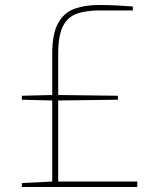

<svg xmlns="http://www.w3.org/2000/svg" viewBox="-20 -752 649 772"><path d="M68 0V-16L190 -22V-348L68 -351V-367L190 -370V-535Q190 -618 214.5 -660.5Q239 -703 281.5 -717.5Q324 -732 378 -732Q413 -732 451 -730Q489 -728 514 -726V-710H380Q326 -710 289 -697Q252 -684 233 -646.5Q214 -609 214 -535V-370L454 -367V-351L214 -348V-22H532V0Z"/></svg>

Font: Exo Thin Thin
Style: Regular
Weight: 250
Version: Version 2.000